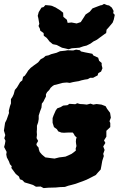

<svg xmlns="http://www.w3.org/2000/svg" viewBox="-25 -942 607 982"><path d="M198 20 183 12 159 13 144 4 125 -2 101 -9 89 -21 77 -25 72 -39 56 -52 50 -60 33 -83 35 -92 26 -102 21 -116 10 -137 7 -152 9 -165 -4 -190 0 -205 3 -222 -3 -235 2 -251 -5 -274 1 -314 9 -330 21 -364 20 -375 26 -399 31 -413V-435L39 -447L45 -460L51 -482L62 -495L78 -522L89 -531L93 -549L102 -555L113 -571L119 -581L132 -595L149 -608L170 -623L183 -639L198 -647L208 -656L223 -659L237 -665L264 -672L282 -680L310 -683L320 -685L349 -684L364 -688L384 -685L389 -679L411 -674L432 -670L447 -667L453 -658L477 -647L482 -631L495 -620V-609L499 -593L492 -576L478 -568L474 -556L464 -551L451 -544H436L423 -537L409 -535L391 -531L378 -527L359 -524L348 -522L332 -518L317 -520L304 -519L295 -518L284 -515L273 -512L262 -509L252 -507L244 -502L234 -493L227 -482L216 -471L210 -460V-448L203 -435L198 -424L189 -412L187 -391L180 -373L173 -351V-333L170 -316L164 -299V-282L163 -268L164 -253L162 -236L170 -221L161 -205L163 -198L173 -186V-180L178 -165L189 -152L196 -146L207 -137L215 -136L237 -133L254 -131L278 -137L295 -139L310 -141L324 -147L341 -155L352 -163L363 -172L362 -182L366 -195L364 -208L363 -218L364 -230L367 -239L358 -247L352 -258L347 -264H321L302 -263L289 -264L273 -270L266 -281L251 -292L244 -314V-338L249 -352L260 -377L268 -388L285 -394L298 -402L320 -404L330 -411L360 -409L370 -414L384 -410L402 -409L419 -407L438 -412L452 -407L469 -410L494 -407L515 -399L523 -385L538 -365L542 -340L535 -322L539 -313V-292L519 -273V-243L507 -224L514 -211L503 -193L510 -175L503 -155L506 -144L498 -119L494 -96L490 -75L477 -61L465 -47L442 -35L418 -23L398 -15L381 -9L362 -2L340 4L324 8L307 14L281 15L260 17L223 18ZM326 -690 310 -694 292 -698 265 -712 245 -716 228 -730 219 -742 213 -749 199 -759 198 -773 181 -785 179 -795 172 -809 176 -820 171 -849 168 -861 173 -880 187 -903 198 -906 207 -916 231 -914 241 -912 254 -906 259 -904 283 -889 298 -877 299 -856 317 -841 321 -825 341 -827 367 -822 388 -829 403 -852 413 -868 434 -882 448 -899 479 -911 493 -916 495 -915 507 -922 522 -916 533 -914 547 -903 556 -886 554 -875 562 -866 557 -842 551 -826 530 -801 520 -790 518 -773 509 -767 483 -748 471 -739 453 -730 438 -719 418 -709 401 -705 381 -698 342 -695Z"/></svg>

Font: Winky Rough
Style: Bold Italic
Weight: 700
Italic angle: -8.97852°
Designer: Simon Atzbach
Foundry: typofactur
Version: Version 1.206; ttfautohint (v1.8.4.7-5d5b)